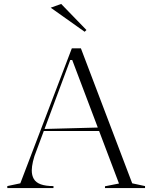

<svg xmlns="http://www.w3.org/2000/svg" viewBox="-20 -953 772 973"><path d="M17 0V-10L83 -24L344 -708H390L650 -24L715 -10V0H512V-9L583 -23L346 -649H336L165 -190Q153 -161 147 -134.5Q141 -108 141 -89Q141 -64 151.5 -46Q162 -28 186.5 -19Q211 -10 251 -10V0ZM190 -289V-299L488 -307V-289ZM409 -792 237 -914 290 -933 418 -801Z"/></svg>

Font: Kalnia Light
Style: Regular
Weight: 300
Designer: Frida Medrano
Foundry: Frida Medrano
Version: Version 1.105